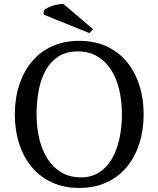

<svg xmlns="http://www.w3.org/2000/svg" viewBox="-20 -913 780 945"><path d="M53 0ZM53 -350Q53 -428 74.5 -494.5Q96 -561 136.5 -609.5Q177 -658 236 -685Q295 -712 370 -712Q445 -712 504 -685Q563 -658 603.5 -609.5Q644 -561 665.5 -494.5Q687 -428 687 -350Q687 -272 665.5 -205.5Q644 -139 603.5 -90.5Q563 -42 504 -15Q445 12 370 12Q295 12 236 -15Q177 -42 136.5 -90.5Q96 -139 74.5 -205.5Q53 -272 53 -350ZM160 -350Q160 -286 173.5 -229.5Q187 -173 214 -131Q241 -89 282 -64.5Q323 -40 379 -40Q430 -40 468 -64.5Q506 -89 530.5 -131Q555 -173 567.5 -229.5Q580 -286 580 -350Q580 -414 567 -470.5Q554 -527 527 -569Q500 -611 459 -635.5Q418 -660 362 -660Q307 -660 268.5 -635.5Q230 -611 206 -569Q182 -527 171 -470.5Q160 -414 160 -350ZM438 -769 420 -750 195 -841V-861Q201 -868 214 -874.5Q227 -881 242 -885.5Q257 -890 271 -892Q285 -894 293 -893Z"/></svg>

Font: PT Serif
Style: Regular
Weight: 400
Designer: A.Korolkova, O.Umpeleva, V.Yefimov
Foundry: ParaType Ltd
Version: Version 1.000W OFL; ttfautohint (v1.6)